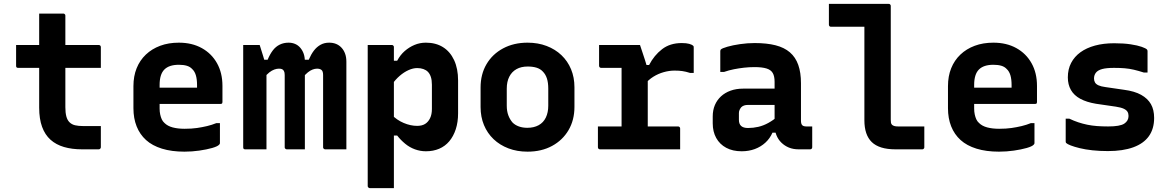

<svg xmlns="http://www.w3.org/2000/svg" viewBox="-20 -770 6040 990"><path d="M63 -538H489Q494 -538 497 -535Q500 -532 500 -527Q500 -508 500 -491Q500 -474 500 -456.5Q500 -439 500 -420H74Q72 -420 69.5 -420.5Q67 -421 65.5 -422.5Q64 -424 63.5 -426Q63 -428 63 -431Q63 -450 63 -467.5Q63 -485 63 -502Q63 -519 63 -538ZM500 -120Q500 -92 500 -65Q500 -38 500 -11Q500 -7 497 -3.5Q494 0 489 0Q486 0 476.5 0Q467 0 453.5 0Q440 0 427 0Q414 0 403 0Q351 0 310 -12Q269 -24 240.5 -49.5Q212 -75 197 -116Q182 -157 182 -215Q182 -263 182 -311.5Q182 -360 182 -407.5Q182 -455 182 -503Q182 -551 182 -600Q182 -625 182 -650Q182 -675 182 -700Q213 -700 244 -700Q275 -700 306 -700Q310 -700 312 -698.5Q314 -697 315.5 -695Q317 -693 317 -689Q317 -630 317 -571Q317 -512 317 -453Q317 -394 317 -335.5Q317 -277 317 -217Q317 -189 322 -170Q327 -151 338 -140Q350 -128 367.5 -124Q385 -120 409 -120Q421 -120 433 -120Q445 -120 457 -120Q469 -120 481 -120Z M902 -550Q970 -550 1020.5 -522Q1071 -494 1099 -444Q1127 -394 1127 -327V-244Q1127 -241 1126 -238.5Q1125 -236 1122.5 -235Q1120 -234 1117 -234H887Q870 -234 852.5 -234Q835 -234 818 -234H777L774 -318H996Q996 -322 996 -325Q996 -328 996 -332Q996 -361 990 -381.5Q984 -402 971 -414Q960 -426 943 -431Q926 -436 902 -436Q852 -436 827.5 -411.5Q803 -387 803 -332V-210Q803 -194 806 -180Q809 -166 814 -155Q819 -144 828 -136Q844 -120 870.5 -113Q897 -106 932 -106Q968 -106 995.5 -110Q1023 -114 1048 -120Q1073 -126 1095 -135H1114Q1114 -109 1114 -83.5Q1114 -58 1114 -32Q1114 -30 1113 -28Q1112 -26 1110 -24Q1102 -15 1074 -7Q1046 1 1008 6.5Q970 12 931 12Q865 12 815 -3.5Q765 -19 733 -48Q701 -77 684.5 -118.5Q668 -160 668 -212V-326Q668 -377 684.5 -418Q701 -459 732 -488.5Q763 -518 806 -534Q849 -550 902 -550Z M1766 0Q1748 0 1728.5 0Q1709 0 1691 0Q1673 0 1657 0Q1654 0 1651.5 -1.5Q1649 -3 1647.5 -5Q1646 -7 1646 -11Q1646 -48 1646 -85.5Q1646 -123 1646 -160Q1646 -197 1646 -234Q1646 -271 1646 -308.5Q1646 -346 1646 -383Q1646 -403 1637.5 -409.5Q1629 -416 1615 -416Q1604 -416 1592 -411.5Q1580 -407 1567.5 -397Q1555 -387 1541 -370L1521 -462H1572Q1584 -490 1598.5 -509Q1613 -528 1632.5 -539Q1652 -550 1677 -550Q1697 -550 1713 -543.5Q1729 -537 1741 -524Q1753 -511 1759.5 -493Q1766 -475 1766 -452Q1766 -408 1766 -363.5Q1766 -319 1766 -275.5Q1766 -232 1766 -188Q1766 -144 1766 -100Q1766 -75 1766 -50Q1766 -25 1766 0ZM1552 0Q1537 0 1520 0Q1503 0 1488 0Q1473 0 1459 0Q1456 0 1453.5 -1.5Q1451 -3 1449.5 -5Q1448 -7 1448 -11Q1448 -48 1448 -85.5Q1448 -123 1448 -160Q1448 -197 1448 -234Q1448 -271 1448 -308.5Q1448 -346 1448 -383Q1448 -397 1444 -404Q1440 -411 1434 -413.5Q1428 -416 1418 -416Q1407 -416 1394.5 -411.5Q1382 -407 1369 -397Q1356 -387 1341 -368L1316 -462H1360Q1372 -491 1387 -510.5Q1402 -530 1422.5 -540Q1443 -550 1468 -550Q1486 -550 1501.5 -543.5Q1517 -537 1528.5 -523.5Q1540 -510 1546 -492.5Q1552 -475 1552 -452Q1552 -420 1552 -377Q1552 -334 1552 -278.5Q1552 -223 1552 -154Q1552 -85 1552 0ZM1354 0Q1341 0 1327 0Q1313 0 1300 0Q1287 0 1273 0Q1259 0 1245 0Q1242 0 1240 -0.5Q1238 -1 1236.5 -2.5Q1235 -4 1234.5 -6Q1234 -8 1234 -11Q1234 -83 1234 -154Q1234 -225 1234 -296Q1234 -367 1234 -438Q1234 -465 1234 -490Q1234 -515 1234 -538Q1245 -538 1255.5 -538Q1266 -538 1276.5 -538Q1287 -538 1298 -538Q1309 -538 1319 -538Q1319 -538 1324.5 -520.5Q1330 -503 1337 -480.5Q1344 -458 1349 -440Q1354 -422 1354 -422Q1354 -356 1354 -285.5Q1354 -215 1354 -144Q1354 -73 1354 0Z M1876 -538Q1898 -538 1918 -538Q1938 -538 1958.5 -538Q1979 -538 2000 -538Q2004 -538 2006 -536.5Q2008 -535 2009.5 -533Q2011 -531 2011 -527Q2011 -436 2011 -345Q2011 -254 2011 -163Q2011 -72 2011 19Q2011 110 2011 200Q1990 200 1969.5 200Q1949 200 1929 200Q1909 200 1887 200Q1884 200 1881.5 198.5Q1879 197 1877.5 194.5Q1876 192 1876 189Q1876 111 1876 33Q1876 -45 1876 -124Q1876 -203 1876 -281Q1876 -359 1876 -437Q1876 -465 1876 -490Q1876 -515 1876 -538ZM2176 -550Q2227 -550 2264 -527Q2301 -504 2321.5 -460Q2342 -416 2342 -355V-186Q2342 -140 2330 -103.5Q2318 -67 2296.5 -41.5Q2275 -16 2244.5 -3Q2214 10 2176 10Q2147 10 2119.5 0Q2092 -10 2069 -29Q2046 -48 2028 -71H1999V-179Q2026 -151 2061.5 -136Q2097 -121 2131 -121Q2156 -121 2172 -131Q2188 -141 2197.5 -160.5Q2207 -180 2207 -208V-333Q2207 -357 2201.5 -373.5Q2196 -390 2186 -400Q2177 -409 2163 -414Q2149 -419 2131 -419Q2110 -419 2086.5 -408.5Q2063 -398 2041 -379Q2019 -360 2000 -333V-457H2028Q2044 -487 2067 -507Q2090 -527 2117.5 -538.5Q2145 -550 2176 -550Z M2700 -550Q2754 -550 2798.5 -533Q2843 -516 2875 -485.5Q2907 -455 2924.5 -413Q2942 -371 2942 -320V-219Q2942 -151 2911.5 -99Q2881 -47 2826.5 -17.5Q2772 12 2700 12Q2646 12 2601.5 -5Q2557 -22 2525 -52.5Q2493 -83 2475.5 -125Q2458 -167 2458 -218V-319Q2458 -387 2488.5 -439Q2519 -491 2574 -520.5Q2629 -550 2700 -550ZM2701 -427Q2667 -427 2643 -413.5Q2619 -400 2606 -374.5Q2593 -349 2593 -313V-225Q2593 -197 2601 -175.5Q2609 -154 2623 -138Q2636 -125 2655.5 -118Q2675 -111 2699 -111Q2733 -111 2757.5 -124.5Q2782 -138 2794.5 -164Q2807 -190 2807 -225V-313Q2807 -344 2800 -365.5Q2793 -387 2779 -401Q2766 -415 2746.5 -421Q2727 -427 2701 -427Z M3185 -66V-134Q3185 -151 3185 -167.5Q3185 -184 3185 -201.5Q3185 -219 3185 -235Q3185 -266 3185 -297Q3185 -328 3185 -359Q3185 -390 3185 -420H3166Q3145 -420 3122.5 -420Q3100 -420 3080 -420Q3075 -420 3072 -423Q3069 -426 3069 -431Q3069 -458 3069 -484.5Q3069 -511 3069 -538Q3080 -538 3095 -538Q3110 -538 3126.5 -538Q3143 -538 3161 -538Q3179 -538 3199 -538Q3219 -538 3239.5 -538Q3260 -538 3280 -538Q3280 -538 3284 -526Q3288 -514 3294 -496Q3300 -478 3306 -459.5Q3312 -441 3316 -426.5Q3320 -412 3320 -409Q3320 -367 3320 -324.5Q3320 -282 3320 -239Q3320 -196 3320 -152Q3320 -108 3320 -64ZM3291 -435H3327Q3353 -485 3394 -516.5Q3435 -548 3495 -548Q3519 -548 3533.5 -544Q3548 -540 3554 -534Q3556 -533 3556.5 -530.5Q3557 -528 3557 -524Q3557 -491 3557 -459Q3557 -427 3557 -394H3538Q3516 -401 3498.5 -403.5Q3481 -406 3458 -406Q3431 -406 3402.5 -398Q3374 -390 3349 -374.5Q3324 -359 3303 -334ZM3063 -118H3475Q3480 -118 3482 -116.5Q3484 -115 3485.5 -113Q3487 -111 3487 -107Q3487 -88 3487 -71Q3487 -54 3487 -36.5Q3487 -19 3487 0H3074Q3069 0 3066 -3Q3063 -6 3063 -11Q3063 -30 3063 -47.5Q3063 -65 3063 -82Q3063 -99 3063 -118Z M4110 -341Q4110 -316 4110 -292.5Q4110 -269 4110 -244.5Q4110 -220 4110 -195.5Q4110 -171 4110 -148Q4110 -140 4111.5 -134Q4113 -128 4117 -124Q4120 -121 4125.5 -119.5Q4131 -118 4138 -118Q4141 -118 4143.5 -118Q4146 -118 4149 -118H4168Q4168 -91 4168 -64.5Q4168 -38 4168 -11Q4168 -6 4165 -3Q4162 0 4157 0Q4152 0 4132.5 0Q4113 0 4098 0Q4070 0 4048 -9Q4026 -18 4009 -34.5Q3992 -51 3983 -74Q3974 -97 3974 -126Q3974 -157 3974 -189Q3974 -221 3974 -252Q3974 -269 3974 -284.5Q3974 -300 3974 -316Q3974 -332 3974 -348Q3974 -377 3964.5 -393.5Q3955 -410 3932 -417Q3909 -424 3871 -424Q3843 -424 3816.5 -421Q3790 -418 3764.5 -413Q3739 -408 3713 -399H3694Q3694 -426 3694 -453Q3694 -480 3694 -506Q3694 -510 3695 -512Q3696 -514 3697 -515Q3703 -521 3730.5 -529Q3758 -537 3796 -542.5Q3834 -548 3871 -548Q3934 -548 3979 -536.5Q4024 -525 4053 -500Q4082 -475 4096 -435.5Q4110 -396 4110 -341ZM3790 -152Q3790 -131 3801.5 -120.5Q3813 -110 3837 -110Q3864 -110 3890 -116Q3916 -122 3941.5 -136Q3967 -150 3993 -172V-86H3963Q3950 -56 3926.5 -34.5Q3903 -13 3872 -1.5Q3841 10 3804 10Q3758 10 3724.5 -8Q3691 -26 3673 -58.5Q3655 -91 3655 -134V-169Q3655 -202 3666 -228Q3677 -254 3697.5 -273Q3718 -292 3747 -302.5Q3776 -313 3812 -313Q3847 -313 3880.5 -313Q3914 -313 3944.5 -313Q3975 -313 4002 -313Q4011 -313 4015.5 -297Q4020 -281 4021 -261.5Q4022 -242 4022 -229Q3990 -229 3960 -229Q3930 -229 3899.5 -229Q3869 -229 3837 -229Q3825 -229 3816.5 -226Q3808 -223 3802 -217Q3797 -211 3793.5 -203.5Q3790 -196 3790 -187Z M4254 -750Q4285 -750 4316 -750Q4347 -750 4378 -750Q4409 -750 4439 -750Q4469 -750 4500 -750Q4531 -750 4562 -750Q4566 -750 4568 -748.5Q4570 -747 4571.5 -745Q4573 -743 4573 -739Q4573 -684 4573 -625Q4573 -566 4573 -506Q4573 -446 4573 -386Q4573 -326 4573 -267Q4573 -208 4573 -153Q4573 -144 4574 -137.5Q4575 -131 4580 -126Q4585 -122 4592 -120Q4599 -118 4611 -118Q4630 -118 4650 -118Q4670 -118 4689 -118Q4708 -118 4727 -118H4746Q4746 -91 4746 -64.5Q4746 -38 4746 -11Q4746 -7 4744.5 -5Q4743 -3 4741 -1.5Q4739 0 4735 0Q4714 0 4691 0Q4668 0 4644 0Q4620 0 4597 0Q4555 0 4524.5 -9.5Q4494 -19 4475 -37.5Q4456 -56 4446.5 -84Q4437 -112 4437 -150Q4437 -195 4437 -243.5Q4437 -292 4437 -341.5Q4437 -391 4437 -441Q4437 -491 4437 -539.5Q4437 -588 4437 -632H4420Q4395 -632 4369 -632Q4343 -632 4317 -632Q4291 -632 4265 -632Q4260 -632 4257 -635Q4254 -638 4254 -643Q4254 -670 4254 -696.5Q4254 -723 4254 -750Z M5102 -550Q5170 -550 5220.5 -522Q5271 -494 5299 -444Q5327 -394 5327 -327V-244Q5327 -241 5326 -238.5Q5325 -236 5322.5 -235Q5320 -234 5317 -234H5087Q5070 -234 5052.5 -234Q5035 -234 5018 -234H4977L4974 -318H5196Q5196 -322 5196 -325Q5196 -328 5196 -332Q5196 -361 5190 -381.5Q5184 -402 5171 -414Q5160 -426 5143 -431Q5126 -436 5102 -436Q5052 -436 5027.5 -411.5Q5003 -387 5003 -332V-210Q5003 -194 5006 -180Q5009 -166 5014 -155Q5019 -144 5028 -136Q5044 -120 5070.5 -113Q5097 -106 5132 -106Q5168 -106 5195.5 -110Q5223 -114 5248 -120Q5273 -126 5295 -135H5314Q5314 -109 5314 -83.5Q5314 -58 5314 -32Q5314 -30 5313 -28Q5312 -26 5310 -24Q5302 -15 5274 -7Q5246 1 5208 6.5Q5170 12 5131 12Q5065 12 5015 -3.5Q4965 -19 4933 -48Q4901 -77 4884.5 -118.5Q4868 -160 4868 -212V-326Q4868 -377 4884.5 -418Q4901 -459 4932 -488.5Q4963 -518 5006 -534Q5049 -550 5102 -550Z M5694 -118Q5755 -118 5777 -132.5Q5799 -147 5799 -172Q5799 -185 5793.5 -194Q5788 -203 5774 -209.5Q5760 -216 5734 -220L5631 -235Q5583 -243 5550.5 -260.5Q5518 -278 5502 -306Q5486 -334 5486 -371Q5486 -413 5503 -445.5Q5520 -478 5551 -500.5Q5582 -523 5626 -535Q5670 -547 5725 -547Q5774 -547 5810 -541.5Q5846 -536 5867 -528.5Q5888 -521 5894 -515Q5895 -514 5895.5 -512.5Q5896 -511 5896.5 -510Q5897 -509 5897 -506Q5897 -479 5897 -451Q5897 -423 5897 -396H5878Q5850 -405 5826.5 -410.5Q5803 -416 5779 -418Q5755 -420 5724 -420Q5685 -420 5663 -414Q5641 -408 5631 -395.5Q5621 -383 5621 -365Q5621 -354 5626 -345Q5631 -336 5644 -330Q5657 -324 5680 -321L5776 -307Q5830 -300 5864 -281Q5898 -262 5914.5 -233Q5931 -204 5931 -162Q5931 -106 5904 -68Q5877 -30 5823.5 -10.5Q5770 9 5693 9Q5650 9 5613 5Q5576 1 5547.5 -6Q5519 -13 5501 -20Q5483 -27 5477 -33Q5476 -35 5475.5 -36.5Q5475 -38 5475 -40Q5475 -69 5475 -98.5Q5475 -128 5475 -158H5494Q5517 -147 5539.5 -139.5Q5562 -132 5586 -127Q5610 -122 5636.5 -120Q5663 -118 5694 -118Z"/></svg>

Font: RecMonoLinear Nerd Font Mono
Style: Bold
Weight: 700
Monospace: yes
Version: Version 1.085; ttfautohint (v1.8.4.7-5d5b);Nerd Fonts 3.2.1